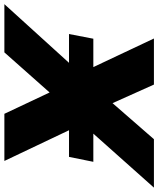

<svg xmlns="http://www.w3.org/2000/svg" viewBox="14 -800 741 900"><g transform="rotate(90 385.0 -350.5)"><path d="M117 -417H250L116 -701H332L419 -507L588 -701H815L562 -417H694L671 -303H546L690 0H469L369 -212L181 0H-45L230 -303H95Z"/></g></svg>

Font: Argentum Sans
Style: Bold Italic
Weight: 700
Italic angle: -11°
Designer: Julieta Ulanovsky (font), Cristiano Sobral (main changes and remaster)
Foundry: Julieta Ulanovsky (font), Cristiano Sobral (main changes and remaster)
Version: Version 2.007;June 15, 2022;FontCreator 14.0.0.2814 64-bit; 